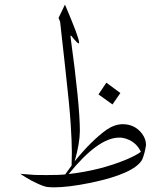

<svg xmlns="http://www.w3.org/2000/svg" viewBox="-20 -829 695 831"><path d="M261.2 -809.1Q322.8 -665 322.3 -645V-643.6Q321.3 -641.6 320.8 -640.6Q314 -642.1 289.1 -673.3Q288.1 -674.3 285.6 -674.3H284.7Q325.7 -375 325.7 -261.7Q325.2 -208.5 303.2 -130.9Q375.5 -220.2 441.4 -267.6Q476.1 -291 510.7 -291.5Q563.5 -291.5 594.7 -250.5Q611.3 -227.5 611.8 -204.1V-200.2Q606.4 -164.1 595.2 -137.7Q560.1 -77.1 373.5 -38.1Q276.4 -18.1 211.4 -18.1L193.8 -19H192.4Q176.8 -19 145.5 -33Q114.3 -46.9 90.8 -62L67.4 -76.7L131.3 -71.8Q151.4 -71.3 182.6 -71.3Q240.2 -71.3 262.2 -74.2Q276.4 -94.7 290 -112.8V-117.7L291 -170.9Q291 -214.8 285.9 -293.5Q280.8 -372.1 262 -538.6Q243.2 -705.1 240.2 -734.9L233.4 -751.5ZM277.3 -75.7Q413.6 -91.3 527.3 -138.7Q567.9 -155.8 589.8 -171.9Q567.4 -219.7 513.7 -231.9Q502 -233.9 495.6 -233.4Q404.8 -233.4 277.3 -75.7ZM501 -426.3 466.8 -377 406.2 -420.4 440.4 -471.2Z"/></svg>

Font: AMoshref-Thulth
Style: Regular
Weight: 400
Designer: Ali Moshref
Foundry: Ali Moshref
Version: Version 0.1